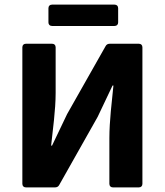

<svg xmlns="http://www.w3.org/2000/svg" viewBox="-20 -814 716 834"><path d="M190.4 -778.3V-716.8C190.4 -707 196.3 -701.2 206.1 -701.2H477.5C487.3 -701.2 493.2 -707 493.2 -716.8V-778.3C493.2 -788.1 487.3 -793.9 477.5 -793.9H206.1C196.3 -793.9 190.4 -788.1 190.4 -778.3ZM77.1 -608.4V-15.6C77.1 -5.9 83 0 92.8 0H218.8C226.6 0 233.4 -2.9 237.3 -10.7L404.3 -306.6L468.8 -442.4H472.7C465.8 -373 455.1 -288.1 455.1 -213.9V-15.6C455.1 -5.9 460.9 0 470.7 0H583C592.8 0 598.6 -5.9 598.6 -15.6V-608.4C598.6 -618.2 592.8 -624 583 -624H457C449.2 -624 442.4 -621.1 438.5 -613.3L271.5 -318.4L206.1 -181.6H202.1C209 -247.1 221.7 -335.9 221.7 -410.2V-608.4C221.7 -618.2 215.8 -624 206.1 -624H92.8C83 -624 77.1 -618.2 77.1 -608.4Z"/></svg>

Font: Ed Sans Neue
Style: Bold
Weight: 700
Designer: Stephen Hutchings
Version: Version 1.004;PS 001.004;hotconv 1.0.88;makeotf.lib2.5.64775